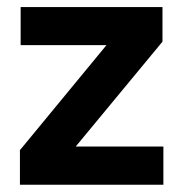

<svg xmlns="http://www.w3.org/2000/svg" viewBox="-20 -510 506 530"><path d="M431 -105.5V0H35V-95.5L274 -385.5H37V-490.5H428.5V-395L189 -105.5Z"/></svg>

Font: Anek Telugu Medium SemiBold
Style: Regular
Weight: 600
Version: Version 1.003